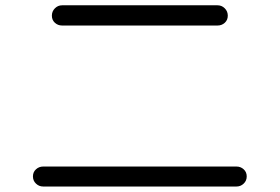

<svg xmlns="http://www.w3.org/2000/svg" viewBox="-20 -717 1040 714"><path d="M210.9 -697.3H789.1Q804.7 -697.3 815.9 -686Q827.1 -674.8 827.1 -658.7Q827.1 -642.6 815.9 -632.3Q804.7 -622.1 789.1 -622.1H210.9Q195.3 -622.1 184.1 -632.3Q172.9 -642.6 172.9 -658.7Q172.9 -674.8 184.1 -686Q195.3 -697.3 210.9 -697.3ZM140.6 -23.4Q125 -23.4 113.8 -34.2Q102.5 -44.9 102.5 -61Q102.5 -77.1 113.8 -87.4Q125 -97.7 140.6 -97.7H859.4Q875 -97.7 886.2 -87.4Q897.5 -77.1 897.5 -61Q897.5 -44.9 886.2 -34.2Q875 -23.4 859.4 -23.4Z"/></svg>

Font: Rounded Mgen+ 1mn regular
Style: Regular
Weight: 400
Designer: [Source Han Sans]
Ryoko NISHIZUKA  (kana & ideographs); Paul D. Hunt (Latin, Greek & Cyrillic); Wenlong ZHANG  (bopomofo
Version: Version 1.059.20150602